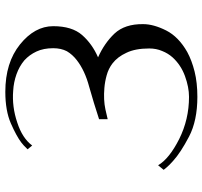

<svg xmlns="http://www.w3.org/2000/svg" viewBox="-40 -729 780 740"><g transform="rotate(-90 350.0 -359.0)"><path d="M499 -371.1Q550.8 -393.6 585 -432.6Q619.1 -471.7 619.1 -543.9Q619.1 -615.2 548.8 -671.9Q478.5 -728.5 366.2 -728.5Q293 -728.5 244.1 -707Q195.3 -685.5 170.9 -667Q157.2 -656.2 151.4 -649.4Q144.5 -642.6 144.5 -642.6Q149.4 -636.7 159.2 -625Q187.5 -663.1 248 -682.6Q308.6 -703.1 370.1 -698.2Q403.3 -696.3 433.6 -685.5Q463.9 -674.8 487.3 -655.3Q508.8 -635.7 521.5 -608.4Q534.2 -581.1 534.2 -543.9Q534.2 -513.7 522.5 -491.2Q509.8 -469.7 488.3 -453.1Q448.2 -421.9 385.7 -405.3Q323.2 -387.7 260.7 -367.2Q260.7 -356.4 260.7 -334Q262.7 -335 298.8 -342.8Q335 -350.6 380.9 -346.7Q405.3 -344.7 429.7 -337.9Q455.1 -331.1 475.6 -315.4Q501 -295.9 516.6 -261.7Q533.2 -227.5 533.2 -173.8Q533.2 -146.5 523.4 -124Q514.6 -101.6 499 -84Q469.7 -51.8 426.8 -36.1Q383.8 -20.5 346.7 -20.5Q259.8 -20.5 183.6 -58.6Q108.4 -96.7 83 -139.6Q77.1 -132.8 65.4 -118.2Q65.4 -118.2 74.2 -107.4Q83 -96.7 99.6 -82Q131.8 -52.7 193.4 -20.5Q254.9 11.7 346.7 11.7Q401.4 11.7 444.3 1Q487.3 -9.8 519.5 -27.3Q578.1 -60.5 602.5 -108.4Q627 -157.2 627 -197.3Q627.9 -267.6 590.8 -307.6Q553.7 -346.7 499 -371.1Z"/></g></svg>

Font: Suave
Style: Regular
Weight: 400
Designer: Manu Ambady
Version: Version 1.0